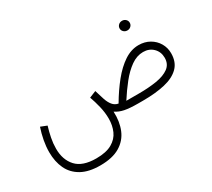

<svg xmlns="http://www.w3.org/2000/svg" viewBox="-152 -856 1536 1388"><g transform="rotate(-30 616.5 -162.0)"><path d="M943.8 -536.1Q943.8 -552.7 956.1 -564.5Q968.3 -576.2 986.3 -576.2Q1003.9 -576.2 1016.1 -564.7Q1028.3 -553.2 1028.3 -536.1Q1028.3 -519.5 1016.1 -507.8Q1003.9 -496.1 986.3 -496.1Q968.3 -496.1 956.1 -507.8Q943.8 -519.5 943.8 -536.1ZM329.1 251.5Q233.9 251.5 173.3 217.5Q112.8 183.6 84.2 123.3Q55.7 63 55.7 -16.1Q55.7 -62.5 64.9 -112.1Q74.2 -161.6 90.3 -209.5L142.1 -189Q128.9 -146 120.1 -101.1Q111.3 -56.2 111.3 -13.2Q111.3 79.6 163.3 136.2Q215.3 192.9 329.1 192.9Q412.6 192.9 460.9 165Q509.3 137.2 529.8 90.8Q550.3 44.4 550.3 -11.7Q550.3 -62.5 537.6 -115Q524.9 -167.5 509.3 -210L565.4 -232.9L589.4 -155.3Q600.6 -120.6 619.1 -97.9Q637.7 -75.2 666 -70.3Q715.3 -154.3 769 -220.7Q822.8 -287.1 880.9 -325.7Q939 -364.3 1001.5 -364.3Q1052.7 -364.3 1092.5 -341.3Q1132.3 -318.4 1154.8 -280Q1177.2 -241.7 1177.2 -195.8Q1177.2 -122.1 1134 -79.1Q1090.8 -36.1 1013.2 -18.1Q935.5 0 831.5 0H788.6Q719.2 0 678 -8.3Q636.7 -16.6 605.5 -37.6Q609.4 46.4 582.5 111.6Q555.7 176.8 493.7 214.1Q431.6 251.5 329.1 251.5ZM1004.9 -304.7Q952.6 -304.7 903.8 -270.3Q855 -235.8 810.3 -179.9Q765.6 -124 724.6 -59.6H829.6Q912.1 -59.6 978 -70.3Q1043.9 -81.1 1082.3 -109.6Q1120.6 -138.2 1120.6 -190.4Q1120.6 -240.2 1087.9 -272.5Q1055.2 -304.7 1004.9 -304.7Z"/></g></svg>

Font: Vazirmatn RD FD ExtraLight
Style: Regular
Weight: 200
Designer: Saber Rastikerdar
Foundry: Saber Rastikerdar
Version: Version 33.003